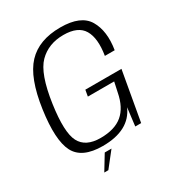

<svg xmlns="http://www.w3.org/2000/svg" viewBox="-191 -803 980 1059"><g transform="rotate(-30 299.5 -273.0)"><path d="M229 4Q399.5 4 451 -114.5L437 0H474.5L530 -313.5H300L293 -273.5H460.5L447 -211Q430.5 -124 380.5 -82.2Q330.5 -40.5 240.5 -40.5Q145.5 -40.5 112.8 -103.8Q80 -167 104 -335.5Q129.5 -514.5 189.8 -575Q250 -635.5 345.5 -635.5Q438.5 -635.5 471 -580.2Q503.5 -525 486.5 -421H549Q567.5 -534.5 524.8 -607.2Q482 -680 351.5 -680Q215 -680 141.5 -602Q68 -524 41.5 -337.5Q15.5 -154.5 56.2 -75.2Q97 4 229 4ZM162 134.5H188L262.5 40H219.5Z"/></g></svg>

Font: Anybody UltraCondensed Thin Light
Style: Italic
Weight: 300
Italic angle: -10°
Version: Version 1.111